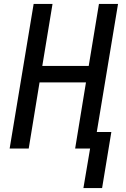

<svg xmlns="http://www.w3.org/2000/svg" viewBox="-20 -755 640 976"><path d="M404 201 438 0H362L417 -336H181L126 0H29L151 -735H247L195 -420H431L483 -735H580L472 -84H546L499 201Z"/></svg>

Font: Iosevka SS04 Md Ex Obl
Style: Regular
Weight: 500
Width: 7
Italic angle: -9°
Monospace: yes
Designer: Belleve Invis
Foundry: Belleve Invis
Version: Version 19.0.0; ttfautohint (v1.8.4)